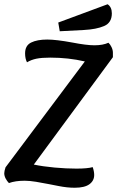

<svg xmlns="http://www.w3.org/2000/svg" viewBox="-53 -861 551 903"><path d="M183 -590Q143 -590 118.5 -585Q94 -580 74 -568Q65 -585 65 -610Q65 -647 93.5 -661Q122 -675 169 -675Q211 -675 287 -661Q354 -648 391 -648Q431 -648 457 -660Q465 -653 471.5 -639.5Q478 -626 478 -613V-592L106 -87Q149 -78 203.5 -73Q258 -68 306 -68Q359 -68 383 -75Q390 -55 390 -38Q390 -11 367.5 5.5Q345 22 298 22Q263 22 223 14Q183 6 177 5Q147 -1 116.5 -6Q86 -11 63 -11Q19 -11 -11 0Q-20 -9 -26.5 -21.5Q-33 -34 -33 -46Q-33 -56 -27 -74L346 -572Q269 -590 183 -590ZM473 -798Q473 -754 436.5 -738.5Q400 -723 342 -720L228 -714L221 -755L453 -841Q473 -828 473 -798Z"/></svg>

Font: Sansita Light Italic
Style: Regular
Weight: 300
Italic angle: -11°
Designer: Pablo Cosgaya
Foundry: Omnibus-Type
Version: Version 1.006